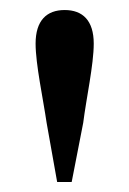

<svg xmlns="http://www.w3.org/2000/svg" viewBox="-20 -834 258 383"><path d="M109 -814C73 -814 51 -793 51 -747C51 -706 66 -637 73 -589L94 -471H123L146 -589C152 -637 167 -705 167 -747C167 -793 145 -814 109 -814Z"/></svg>

Font: GenKiMin2 TW SB
Style: Regular
Weight: 600
Version: Version 2.100;PS 2.1;hotconv 16.6.51;makeotf.lib2.5.65220 DE